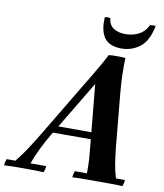

<svg xmlns="http://www.w3.org/2000/svg" viewBox="-167 -1012 937 1095"><g transform="rotate(10 302.0 -465.0)"><path d="M-68 2Q-68 -6 -65.5 -17Q-63 -28 -60 -35H-9Q26 -79 54 -122Q82 -165 109 -210L294 -519Q310 -545 330 -578.5Q350 -612 371.5 -649Q393 -686 410 -720Q421 -722 440 -722.5Q459 -723 478.5 -722.5Q498 -722 507 -720L363 -545L162 -210Q141 -175 118 -128.5Q95 -82 78 -35H169Q169 -28 166.5 -17Q164 -6 161 2Q120 0 82.5 0Q45 0 28 0Q10 0 -11.5 0Q-33 0 -68 2ZM573 -35H625Q625 -27 622.5 -16.5Q620 -6 617 2Q583 0 552.5 0Q522 0 469 0Q431 0 396 0Q361 0 327 2Q327 -6 329.5 -17Q332 -28 335 -35H405Q406 -81 403 -122.5Q400 -164 395 -210L363 -545L507 -720Q505 -669 506.5 -621.5Q508 -574 513 -518L542 -210Q547 -162 553.5 -119.5Q560 -77 573 -35ZM425 -230H160L169 -270H434ZM613 -930Q629 -933 645 -930Q628 -842 581 -806Q534 -770 475 -770Q405 -770 375.5 -810.5Q346 -851 351 -930Q367 -933 383 -930Q386 -892 412.5 -873.5Q439 -855 482 -855Q525 -855 559.5 -872.5Q594 -890 613 -930Z"/></g></svg>

Font: Poltawski Nowy
Style: Bold Italic
Weight: 700
Italic angle: -12°
Designer: Adam Pótawski, Mateusz Machalski, Borys Kosmynka, Ania Wieluska
Foundry: Capitalics.wtf
Version: Version 1.001;gftools[0.9.25]